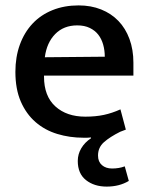

<svg xmlns="http://www.w3.org/2000/svg" viewBox="-20 -500 549 711"><path d="M474 -220H143V-216Q143 -144 185 -106Q227 -68 296 -68Q334 -68 364.5 -74.5Q395 -81 426 -95L446 -20L425 -12Q387 7 365 26.5Q343 46 343 76Q343 99 357.5 111.5Q372 124 395 124Q421 124 442 116L457 170Q422 191 375 191Q329 191 298.5 167Q268 143 268 96Q268 71 281 49Q294 27 317 12V9Q310 10 303 10Q296 10 289 10Q238 10 192 -4Q146 -18 111.5 -48Q77 -78 57 -124Q37 -170 37 -234Q37 -289 53.5 -334.5Q70 -380 100.5 -412.5Q131 -445 174.5 -462.5Q218 -480 271 -480Q317 -480 354.5 -465Q392 -450 418.5 -422.5Q445 -395 459.5 -355.5Q474 -316 474 -268ZM368 -290Q368 -314 362 -335Q356 -356 344 -371.5Q332 -387 312.5 -396.5Q293 -406 266 -406Q216 -406 184.5 -374Q153 -342 146 -288Z"/></svg>

Font: Mukta Malar Medium
Style: Regular
Weight: 500
Designer: Aadarsh Rajan, Girish Dalvi, Yashodeep Gholap
Foundry: Ek Type
Version: Version 2.538;PS 1.000;hotconv 16.6.51;makeotf.lib2.5.65220;